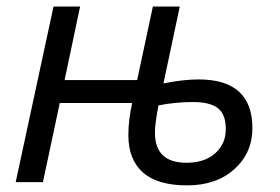

<svg xmlns="http://www.w3.org/2000/svg" viewBox="-20 -555 852 585"><path d="M462.9 -233.9Q452.1 -178.2 452.1 -150.9Q452.1 -59.1 547.9 -59.1Q603.5 -59.1 635.7 -87.9Q668 -116.7 668 -161.6Q668 -206.5 644 -225.3Q620.1 -244.1 567.4 -244.1Q514.6 -244.1 462.9 -233.9ZM585 -313Q749 -313 749 -164.6Q749 -89.4 694.3 -39.8Q639.6 9.8 549.8 9.8Q460 9.8 415.5 -29.5Q371.1 -68.8 371.1 -143.1Q371.1 -189.9 382.8 -241.2H162.1L110.8 0H27.8L143.1 -535.2H224.1L176.8 -311H397.9L445.8 -535.2H527.8L478 -300.8Q538.1 -313 585 -313Z"/></svg>

Font: OpenSans-Italic
Style: Italic
Weight: 400
Italic angle: -12°
Foundry: Ascender Corporation
Version: Version 1.10